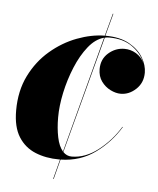

<svg xmlns="http://www.w3.org/2000/svg" viewBox="-49 -597 597 724"><g transform="rotate(5 250.0 -235.0)"><path d="M351 -555 328 -470Q383.5 -470 419 -450Q454.5 -430 471.5 -401Q488.5 -372 488.5 -344Q488.5 -306 462.5 -281.5Q436.5 -257 404.5 -257Q386 -257 365.8 -267Q345.5 -277 331.5 -296.2Q317.5 -315.5 317.5 -343Q317.5 -380.5 344 -403.8Q370.5 -427 404.5 -427Q428 -427 448.5 -414.8Q469 -402.5 479 -381Q466.5 -414 432 -439.2Q397.5 -464.5 343.5 -464.5Q335 -464.5 326.5 -462.5L208.5 -19.5Q222 -5 241 -5Q293 -5 341.5 -42.8Q390 -80.5 422 -133H424Q388.5 -74 332 -32.8Q275.5 8.5 200.5 10L181 85H179L198.5 10Q197 10 195.5 10Q145 10 104.8 -6.5Q64.5 -23 41 -60.2Q17.5 -97.5 17.5 -160Q17.5 -234.5 46 -292Q74.5 -349.5 120.8 -389Q167 -428.5 221.2 -449Q275.5 -469.5 326 -470L349 -555ZM177.5 -148Q177.5 -106.5 184.5 -72.8Q191.5 -39 207 -21L324 -462Q291.5 -453.5 264.8 -420Q238 -386.5 218.5 -339.2Q199 -292 188.2 -241.5Q177.5 -191 177.5 -148Z"/></g></svg>

Font: Bodoni* 96
Style: Bold Italic
Weight: 700
Italic angle: -13°
Version: Version 2.2